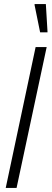

<svg xmlns="http://www.w3.org/2000/svg" viewBox="-20 -918 252 938"><path d="M8 0 154 -688H208L61 0ZM176 -760 149 -893V-898H204L212 -765V-760Z"/></svg>

Font: Saira ExtraCondensed Light
Style: Italic
Weight: 300
Width: 2
Italic angle: -12°
Designer: Hector Gatti with collaboration of the Omnibus-Type team
Foundry: Omnibus-Type
Version: Version 1.101